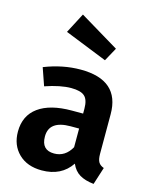

<svg xmlns="http://www.w3.org/2000/svg" viewBox="-124 -908 794 1004"><g transform="rotate(15 272.5 -405.5)"><path d="M198 -827 411 -699 371 -626 141 -718ZM473 -147Q473 -116 482 -101.5Q491 -87 511 -80L481 14Q434 9 404.5 -8.5Q375 -26 359 -63Q306 16 200 16Q121 16 74.5 -29.5Q28 -75 28 -148Q28 -235 91.5 -281Q155 -327 272 -327H333V-353Q333 -402 311.5 -421Q290 -440 239 -440Q181 -440 99 -412L66 -507Q165 -546 262 -546Q473 -546 473 -361ZM240 -86Q300 -86 333 -145V-246H287Q171 -246 171 -160Q171 -86 240 -86Z"/></g></svg>

Font: Fira Sans SemiBold
Style: Regular
Weight: 600
Designer: bBox Type GmbH & Carrois Corporate GbR & Edenspiekermann AG
Foundry: bBox Type GmbH & Carrois Corporate GbR & Edenspiekermann AG
Version: Version 4.301;PS 004.301;hotconv 1.0.88;makeotf.lib2.5.64775